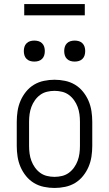

<svg xmlns="http://www.w3.org/2000/svg" viewBox="-20 -923 540 951"><path d="M250 8Q224 8 197.5 2.5Q171 -3 148.5 -16.5Q126 -30 109 -51Q92 -72 81.5 -96.5Q71 -121 67 -147.5Q63 -174 63 -200V-320Q63 -346 67 -372.5Q71 -399 81.5 -423.5Q92 -448 109 -469Q126 -490 148.5 -503.5Q171 -517 197.5 -522.5Q224 -528 250 -528Q276 -528 302.5 -522.5Q329 -517 351.5 -503.5Q374 -490 391 -469Q408 -448 418.5 -423.5Q429 -399 433 -372.5Q437 -346 437 -320V-200Q437 -174 433 -147.5Q429 -121 418.5 -96.5Q408 -72 391 -51Q374 -30 351.5 -16.5Q329 -3 302.5 2.5Q276 8 250 8ZM250 -47Q269 -47 287.5 -51.5Q306 -56 321 -67Q336 -78 347 -93.5Q358 -109 364.5 -126.5Q371 -144 373.5 -162.5Q376 -181 376 -200V-320Q376 -339 373.5 -357.5Q371 -376 364.5 -393.5Q358 -411 347 -426.5Q336 -442 321 -453Q306 -464 287.5 -468.5Q269 -473 250 -473Q231 -473 212.5 -468.5Q194 -464 179 -453Q164 -442 153 -426.5Q142 -411 135.5 -393.5Q129 -376 126.5 -357.5Q124 -339 124 -320V-200Q124 -181 126.5 -162.5Q129 -144 135.5 -126.5Q142 -109 153 -93.5Q164 -78 179 -67Q194 -56 212.5 -51.5Q231 -47 250 -47ZM350 -618Q339 -618 329 -621Q319 -624 311.5 -631.5Q304 -639 301 -649Q298 -659 298 -670Q298 -681 301 -691Q304 -701 311.5 -708.5Q319 -716 329 -719Q339 -722 350 -722Q361 -722 371 -719Q381 -716 388.5 -708.5Q396 -701 399 -691Q402 -681 402 -670Q402 -659 399 -649Q396 -639 388.5 -631.5Q381 -624 371 -621Q361 -618 350 -618ZM150 -618Q139 -618 129 -621Q119 -624 111.5 -631.5Q104 -639 101 -649Q98 -659 98 -670Q98 -681 101 -691Q104 -701 111.5 -708.5Q119 -716 129 -719Q139 -722 150 -722Q161 -722 171 -719Q181 -716 188.5 -708.5Q196 -701 199 -691Q202 -681 202 -670Q202 -659 199 -649Q196 -639 188.5 -631.5Q181 -624 171 -621Q161 -618 150 -618ZM100 -847V-903H400V-847Z"/></svg>

Font: Iosevka Curly Slab Light
Style: Regular
Weight: 300
Monospace: yes
Designer: Belleve Invis
Foundry: Belleve Invis
Version: Version 22.1.2; ttfautohint (v1.8.4)